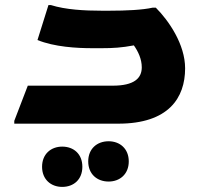

<svg xmlns="http://www.w3.org/2000/svg" viewBox="-20 -485 800 753"><path d="M591 -455H579C539 -446 474 -443 410 -443H378C312 -443 237 -447 180 -465H170L127 -328C193 -301 281 -296 341 -296H380C423 -296 457 -298 505 -307C522 -283 536 -253 536 -221C536 -178 506 -149 422 -149H89L36 -11V0H444C641 0 706 -101 706 -217C706 -311 642 -404 591 -455ZM406 69C361 69 326 98 326 148C326 198 361 227 406 227C450 227 485 198 485 148C485 98 450 69 406 69ZM224 90C180 90 145 119 145 169C145 219 180 248 224 248C269 248 303 219 303 169C303 119 269 90 224 90Z"/></svg>

Font: Kufam Arabic Latin Roman Bold
Style: Regular
Weight: 700
Designer: Wael Morcos & Artur Schmal
Version: Version 1.200;PS 001.200;hotconv 1.0.88;makeotf.lib2.5.64775